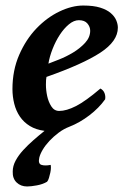

<svg xmlns="http://www.w3.org/2000/svg" viewBox="-20 -462 446 694"><path d="M148 -184Q146 -176 146 -156Q146 -136 150.5 -115Q155 -94 165.5 -77.5Q176 -61 194 -61Q220 -61 254.5 -78.5Q289 -96 343 -142Q354 -136 358 -125Q362 -114 360 -103Q338 -72 303.5 -45.5Q269 -19 231 -4Q210 4 191.5 18Q173 32 158.5 47.5Q144 63 134.5 79Q125 95 122 108Q117 130 130 134Q143 138 163 134Q164 136 164 144Q164 152 162 161.5Q160 171 157 181Q154 191 150 195Q135 204 113.5 208Q92 212 78 212Q55 212 40 197.5Q25 183 26 158Q26 138 36.5 118.5Q47 99 64 80.5Q81 62 101 44.5Q121 27 141 11Q110 7 88 -6.5Q66 -20 52 -40.5Q38 -61 31.5 -87Q25 -113 25 -140Q25 -208 49.5 -264Q74 -320 112 -359.5Q150 -399 195 -420.5Q240 -442 281 -442Q318 -442 342 -434.5Q366 -427 380 -415Q394 -403 400 -389Q406 -375 406 -362Q406 -313 342.5 -271.5Q279 -230 148 -184ZM265 -389Q247 -389 229 -374Q211 -359 196 -336Q181 -313 170 -285Q159 -257 155 -232Q168 -237 193.5 -247Q219 -257 244 -272Q269 -287 287.5 -307Q306 -327 306 -351Q306 -365 296 -377Q286 -389 265 -389Z"/></svg>

Font: Lusitana
Style: Bold Italic
Weight: 700
Designer: Ana Paula Megda
Foundry: Ana Paula Megda
Version: Version 1.000; ttfautohint (v1.1) -l 8 -r 50 -G 200 -x 14 -D